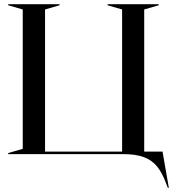

<svg xmlns="http://www.w3.org/2000/svg" viewBox="-20 -732 822 912"><path d="M19 -5 88 -25V-687L19 -707V-712H263V-707L194 -687V-12H560V-687L491 -707V-712H734V-707L665 -687V-12H752L782 160H777L769 139Q750 88 726 58.5Q702 29 663.5 14.5Q625 0 564 0H19Z"/></svg>

Font: Nyght Serif
Style: Regular
Weight: 400
Designer: Maksym Kobuzan
Version: Version 0.410;July 4, 2025;FontCreator 15.0.0.2958 64-bit